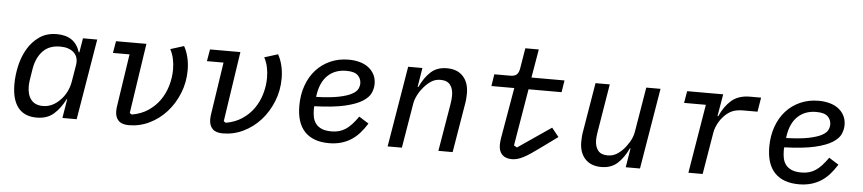

<svg xmlns="http://www.w3.org/2000/svg" viewBox="-42 -954 5485 1221"><g transform="rotate(5 2700.0 -343.0)"><path d="M376 0 396 -122H393Q363 -62 321 -25Q279 12 212 12Q133 12 93 -39Q53 -90 53 -188Q53 -245 66.5 -305Q80 -365 109 -414.5Q138 -464 184 -496Q230 -528 295 -528Q411 -528 443 -425H447L462 -516H553L467 0ZM246 -65Q309 -65 360 -121Q379 -141 394 -170.5Q409 -200 415 -235L433 -343Q441 -394 410 -422.5Q379 -451 323 -451Q252 -451 212 -408.5Q172 -366 160 -296L149 -227Q145 -204 145 -182Q145 -128 170 -96.5Q195 -65 246 -65Z M867 -516 800 -69 813 -60Q872 -70 916.5 -99.5Q961 -129 990.5 -171Q1020 -213 1035 -264.5Q1050 -316 1050 -369Q1050 -403 1043 -435.5Q1036 -468 1021 -496L1107 -523Q1124 -493 1133.5 -454Q1143 -415 1143 -372Q1143 -294 1115 -224.5Q1087 -155 1040 -103Q993 -51 931 -21Q869 9 800 9Q755 9 734 -13Q713 -35 713 -73Q713 -82 714 -93Q715 -104 717 -115L766 -440H660L673 -516Z M1467 -516 1400 -69 1413 -60Q1472 -70 1516.5 -99.5Q1561 -129 1590.5 -171Q1620 -213 1635 -264.5Q1650 -316 1650 -369Q1650 -403 1643 -435.5Q1636 -468 1621 -496L1707 -523Q1724 -493 1733.5 -454Q1743 -415 1743 -372Q1743 -294 1715 -224.5Q1687 -155 1640 -103Q1593 -51 1531 -21Q1469 9 1400 9Q1355 9 1334 -13Q1313 -35 1313 -73Q1313 -82 1314 -93Q1315 -104 1317 -115L1366 -440H1260L1273 -516Z M2078 12Q1977 12 1923.5 -43.5Q1870 -99 1870 -209Q1870 -279 1891 -338Q1912 -397 1950 -439Q1988 -481 2041 -504.5Q2094 -528 2158 -528Q2196 -528 2228.5 -519Q2261 -510 2284.5 -492Q2308 -474 2321.5 -448Q2335 -422 2335 -388Q2335 -360 2322.5 -331Q2310 -302 2271 -277Q2232 -252 2159 -235Q2086 -218 1965 -214Q1964 -207 1964 -200.5Q1964 -194 1964 -192Q1964 -166 1969 -143Q1974 -120 1987.5 -102.5Q2001 -85 2025 -74.5Q2049 -64 2087 -64Q2114 -64 2135.5 -70Q2157 -76 2176.5 -88.5Q2196 -101 2215.5 -122Q2235 -143 2256 -173L2318 -134Q2296 -99 2272 -72Q2248 -45 2219 -26.5Q2190 -8 2155 2Q2120 12 2078 12ZM2149 -456Q2077 -456 2031 -412.5Q1985 -369 1973 -285L1972 -274Q2062 -277 2115.5 -288Q2169 -299 2197.5 -314.5Q2226 -330 2235 -348Q2244 -366 2244 -384Q2244 -414 2222.5 -435Q2201 -456 2149 -456Z M2452 0 2538 -516H2629L2609 -394H2614Q2643 -456 2682.5 -492Q2722 -528 2785 -528Q2852 -528 2888.5 -488Q2925 -448 2925 -379Q2925 -362 2923.5 -344Q2922 -326 2918 -305L2867 0H2776L2827 -303Q2830 -320 2831 -334Q2832 -348 2832 -359Q2832 -401 2812.5 -426Q2793 -451 2751 -451Q2719 -451 2694.5 -436Q2670 -421 2648 -396Q2643 -390 2634.5 -379.5Q2626 -369 2617.5 -354.5Q2609 -340 2601 -321.5Q2593 -303 2590 -282L2543 0Z M3246 12Q3205 12 3183.5 -10Q3162 -32 3162 -72Q3162 -80 3163 -92.5Q3164 -105 3166 -116L3222 -440H3076L3088 -516H3189Q3216 -516 3229.5 -527Q3243 -538 3248 -565L3270 -698H3356L3325 -516H3536L3524 -440H3313L3252 -76L3272 -65L3484 -210L3529 -154L3426 -79Q3392 -54 3366 -36.5Q3340 -19 3319.5 -8.5Q3299 2 3281.5 7Q3264 12 3246 12Z M3992 -122H3988Q3959 -60 3919 -24Q3879 12 3816 12Q3750 12 3713 -28Q3676 -68 3676 -137Q3676 -154 3677.5 -172Q3679 -190 3683 -211L3734 -516H3825L3775 -213Q3769 -180 3769 -157Q3769 -115 3788.5 -90Q3808 -65 3850 -65Q3882 -65 3907 -80Q3932 -95 3954 -120Q3959 -126 3967 -136.5Q3975 -147 3984 -161.5Q3993 -176 4000.5 -194.5Q4008 -213 4011 -234L4058 -516H4149L4063 0H3972Z M4372 0 4445 -440H4306L4319 -516H4549L4525 -375H4530Q4558 -439 4602.5 -477.5Q4647 -516 4721 -516H4791L4776 -425H4686Q4642 -425 4614 -412.5Q4586 -400 4562 -374Q4556 -368 4548 -357.5Q4540 -347 4532 -333Q4524 -319 4517 -301.5Q4510 -284 4507 -263L4463 0Z M5078 12Q4977 12 4923.5 -43.5Q4870 -99 4870 -209Q4870 -279 4891 -338Q4912 -397 4950 -439Q4988 -481 5041 -504.5Q5094 -528 5158 -528Q5196 -528 5228.5 -519Q5261 -510 5284.5 -492Q5308 -474 5321.5 -448Q5335 -422 5335 -388Q5335 -360 5322.5 -331Q5310 -302 5271 -277Q5232 -252 5159 -235Q5086 -218 4965 -214Q4964 -207 4964 -200.5Q4964 -194 4964 -192Q4964 -166 4969 -143Q4974 -120 4987.5 -102.5Q5001 -85 5025 -74.5Q5049 -64 5087 -64Q5114 -64 5135.5 -70Q5157 -76 5176.5 -88.5Q5196 -101 5215.5 -122Q5235 -143 5256 -173L5318 -134Q5296 -99 5272 -72Q5248 -45 5219 -26.5Q5190 -8 5155 2Q5120 12 5078 12ZM5149 -456Q5077 -456 5031 -412.5Q4985 -369 4973 -285L4972 -274Q5062 -277 5115.5 -288Q5169 -299 5197.5 -314.5Q5226 -330 5235 -348Q5244 -366 5244 -384Q5244 -414 5222.5 -435Q5201 -456 5149 -456Z"/></g></svg>

Font: IBM Plex Mono Text
Style: Italic
Weight: 450
Italic angle: -9°
Monospace: yes
Designer: Mike Abbink, Paul van der Laan, Pieter van Rosmalen
Foundry: Bold Monday
Version: Version 2.1